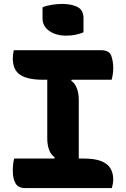

<svg xmlns="http://www.w3.org/2000/svg" viewBox="-20 -955 640 975"><path d="M196 -918Q215 -926 242.5 -930.5Q270 -935 296 -935Q343 -935 373.5 -919.5Q404 -904 404 -863V-791Q365 -774 316 -774Q264 -774 230 -798Q196 -822 196 -862ZM548 0H107Q73 0 59 -23.5Q45 -47 45 -88Q45 -124 52 -150H256L258 -156Q240 -167 230 -192.5Q220 -218 220 -252V-550H199Q120 -550 82.5 -575Q45 -600 45 -658Q45 -669 46.5 -681Q48 -693 50 -700H493Q534 -700 544.5 -673Q555 -646 555 -608Q555 -582 547 -550H344L342 -544Q360 -533 370 -507.5Q380 -482 380 -448V-150H402Q463 -150 496 -136Q529 -122 542 -98Q555 -74 555 -45Q555 -33 553 -22Q551 -11 548 0Z"/></svg>

Font: Recursive Mn Csl St XBd
Style: Regular
Weight: 800
Monospace: yes
Version: Version 1.079;hotconv 1.0.112;makeotfexe 2.5.65598; ttfautoh